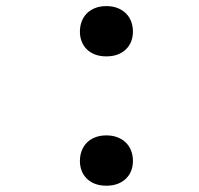

<svg xmlns="http://www.w3.org/2000/svg" viewBox="-20 -587 640 617"><path d="M236.8 -69.8Q236.8 -86.9 242.4 -102.1Q248 -117.2 258.8 -128.2Q269.5 -139.2 285.4 -145.5Q301.3 -151.9 321.8 -151.9Q342.3 -151.9 358.2 -145.5Q374 -139.2 385 -128.2Q396 -117.2 401.6 -102.1Q407.2 -86.9 407.2 -69.8Q407.2 -52.7 401.6 -38.3Q396 -23.9 385 -13.2Q374 -2.4 358.2 3.7Q342.3 9.8 321.8 9.8Q301.3 9.8 285.4 3.7Q269.5 -2.4 258.8 -13.2Q248 -23.9 242.4 -38.3Q236.8 -52.7 236.8 -69.8ZM236.8 -485.4Q236.8 -502.4 242.4 -517.6Q248 -532.7 258.8 -543.7Q269.5 -554.7 285.4 -561Q301.3 -567.4 321.8 -567.4Q342.3 -567.4 358.2 -561Q374 -554.7 385 -543.7Q396 -532.7 401.6 -517.6Q407.2 -502.4 407.2 -485.4Q407.2 -468.3 401.6 -453.9Q396 -439.5 385 -428.7Q374 -418 358.2 -411.9Q342.3 -405.8 321.8 -405.8Q301.3 -405.8 285.4 -411.9Q269.5 -418 258.8 -428.7Q248 -439.5 242.4 -453.9Q236.8 -468.3 236.8 -485.4Z"/></svg>

Font: TypoPRO Roboto Mono
Style: Regular
Weight: 500
Designer: Google
Version: Version 2.000986; 2015; ttfautohint (v1.3)